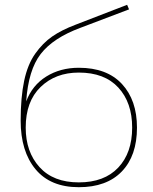

<svg xmlns="http://www.w3.org/2000/svg" viewBox="-20 -769 636 799"><path d="M308 10Q190 10 128 -64.5Q66 -139 66 -267Q66 -364 80.5 -432.5Q95 -501 126.5 -545.5Q158 -590 197 -617Q236 -644 294 -666L509 -749L517 -730L314 -653Q201 -611 149.5 -544.5Q98 -478 89 -347Q114 -414 172.5 -450.5Q231 -487 308 -487Q425 -487 487.5 -419.5Q550 -352 550 -238Q550 -121 487 -55.5Q424 10 308 10ZM530 -238Q530 -342 472.5 -404.5Q415 -467 308 -467Q211 -467 149 -407Q87 -347 87 -238Q87 -137 144.5 -73.5Q202 -10 308 -10Q414 -10 472 -71.5Q530 -133 530 -238Z"/></svg>

Font: Raleway-v4020 Thin
Style: Regular
Weight: 250
Designer: Matt McInerney, Pablo Impallari, Rodrigo Fuenzalida
Foundry: Matt McInerney, Pablo Impallari, Rodrigo Fuenzalida
Version: Version 4.020;PS 004.020;hotconv 1.0.88;makeotf.lib2.5.64775